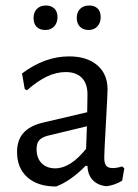

<svg xmlns="http://www.w3.org/2000/svg" viewBox="-20 -671 502 698"><path d="M371 -346Q371 -329 365 -223Q359 -117 359 -99Q359 -77 366 -68.5Q373 -60 390 -60Q405 -60 424 -66L432 -59L424 -14Q395 3 367 6Q336 3 317.5 -16Q299 -35 298 -68H291Q237 -13 184 7Q117 7 79.5 -26.5Q42 -60 42 -118Q42 -162 65.5 -188Q89 -214 135 -225L297 -263L298 -328Q298 -367 277.5 -388Q257 -409 219 -409Q185 -409 151 -393Q117 -377 78 -343L70 -347L60 -404Q143 -466 231 -466Q296 -466 333.5 -434Q371 -402 371 -346ZM151 -177Q131 -171 122 -160.5Q113 -150 113 -129Q113 -96 131.5 -77.5Q150 -59 181 -59Q236 -59 293 -130L296 -212ZM189 -609Q189 -588 177 -575Q165 -562 145 -562Q124 -562 113 -573.5Q102 -585 102 -606Q102 -626 114 -638.5Q126 -651 147 -651Q166 -651 177.5 -640Q189 -629 189 -609ZM346 -609Q346 -588 334 -575Q322 -562 302 -562Q282 -562 270.5 -574Q259 -586 259 -606Q259 -626 271 -638.5Q283 -651 304 -651Q324 -651 335 -640Q346 -629 346 -609Z"/></svg>

Font: Alegreya Sans
Style: Regular
Weight: 400
Designer: Juan Pablo del Peral
Foundry: Huerta Tipografica
Version: Version 2.008; ttfautohint (v1.6)